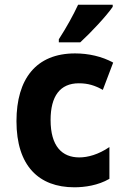

<svg xmlns="http://www.w3.org/2000/svg" viewBox="-20 -786 540 816"><path d="M230 -619V-606H321C367 -648 433 -719 459 -757V-766H312C291 -721 264 -672 230 -619ZM296 10C340 10 397 2 445 -26V-161C398 -129 353 -117 317 -117C244 -117 195 -164 195 -276C195 -377 235 -432 315 -432C354 -432 383 -423 417 -404L461 -520C414 -546 356 -559 299 -559C133 -559 50 -450 50 -271C50 -81 145 10 296 10Z"/></svg>

Font: Noto Sans Mono ExtraCondensed ExtraBold
Style: Regular
Weight: 800
Width: 2
Designer: Monotype Design Team
Foundry: Monotype Imaging Inc.
Version: Version 2.014